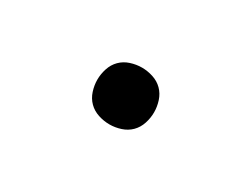

<svg xmlns="http://www.w3.org/2000/svg" viewBox="-30 -592 660 504"><g transform="rotate(30 300.0 -340.0)"><path d="M300 -254Q283 -254 266 -259.5Q249 -265 237 -277Q225 -289 219.5 -306Q214 -323 214 -340Q214 -357 219.5 -374Q225 -391 237 -403Q249 -415 266 -420.5Q283 -426 300 -426Q317 -426 334 -420.5Q351 -415 363 -403Q375 -391 380.5 -374Q386 -357 386 -340Q386 -323 380.5 -306Q375 -289 363 -277Q351 -265 334 -259.5Q317 -254 300 -254Z"/></g></svg>

Font: Iosevka Fixed Medium Extended
Style: Regular
Weight: 500
Width: 7
Monospace: yes
Designer: Belleve Invis
Foundry: Belleve Invis
Version: Version 24.1.1; ttfautohint (v1.8.4)